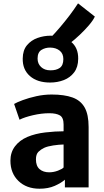

<svg xmlns="http://www.w3.org/2000/svg" viewBox="-20 -1142 632 1170"><path d="M221 8Q141.5 8 92.5 -39.2Q43.5 -86.5 43.5 -163Q43.5 -213.5 71.2 -250.2Q99 -287 146.5 -307.5Q195.5 -328 256.2 -335Q317 -342 367.5 -342V-383Q367.5 -425.5 345 -438.8Q322.5 -452 280.5 -452Q233 -452 181.2 -440Q129.5 -428 99 -412.5L66 -508.5Q82.5 -518.5 118.8 -532Q155 -545.5 201.5 -555.8Q248 -566 295 -566Q372 -566 421.8 -548Q471.5 -530 495.8 -487Q520 -444 520 -368V0H375.5V-47Q353 -27 313.5 -9.5Q274 8 221 8ZM199 -171Q199 -130.5 221.2 -111.2Q243.5 -92 279.5 -92Q307 -92 333.5 -102.2Q360 -112.5 367.5 -121.5V-261.5Q340 -261 304.8 -255.8Q269.5 -250.5 249 -241Q229.5 -232 214.2 -217Q199 -202 199 -171ZM285.5 -639Q207 -639 162 -678.8Q117 -718.5 118.5 -785.5Q119 -836 144.5 -866.5Q170 -897 208.8 -910.8Q247.5 -924.5 289 -924.5Q366.5 -924.5 412 -888.2Q457.5 -852 456.5 -783.5Q456 -733 431.8 -701Q407.5 -669 368.8 -654Q330 -639 285.5 -639ZM286.5 -713.5Q322.5 -713 344.2 -728.2Q366 -743.5 366 -782Q366 -815.5 343.5 -833.5Q321 -851.5 286.5 -852Q256.5 -852.5 232.8 -838Q209 -823.5 209 -785Q209 -753.5 230.5 -733.5Q252 -713.5 286.5 -713.5ZM364.5 -850.5 291.5 -915.5Q316 -941 345.2 -975.2Q374.5 -1009.5 403.2 -1047.2Q432 -1085 455.5 -1121.5L558 -1041Q547 -1017.5 521.8 -988Q496.5 -958.5 465.8 -929.5Q435 -900.5 407.2 -879Q379.5 -857.5 364.5 -850.5Z"/></svg>

Font: Merriweather Sans
Style: Bold
Weight: 700
Designer: Eben Sorkin
Foundry: Eben Sorkin
Version: Version 1.008; ttfautohint (v1.7.19-72a1) -l 8 -r 50 -G 200 